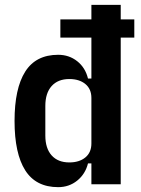

<svg xmlns="http://www.w3.org/2000/svg" viewBox="-20 -760 583 792"><path d="M357 -86H343Q332 -42 298.5 -15Q265 12 220 12Q128 12 84 -57.5Q40 -127 40 -261Q40 -395 84 -464.5Q128 -534 220 -534Q265 -534 298.5 -507.5Q332 -481 343 -436H357V-605H229V-680H357V-740H478V-680H534V-605H478V0H357ZM266 -90Q307 -90 332 -110.5Q357 -131 357 -168V-356Q357 -393 332 -413.5Q307 -434 266 -434Q219 -434 193 -405Q167 -376 167 -323V-201Q167 -148 193 -119Q219 -90 266 -90Z"/></svg>

Font: IBM Plex Sans Condensed SemiBold
Style: Regular
Weight: 600
Width: 3
Designer: Mike Abbink, Paul van der Laan, Pieter van Rosmalen
Foundry: Bold Monday
Version: Version 1.3